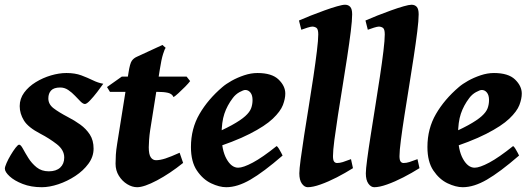

<svg xmlns="http://www.w3.org/2000/svg" viewBox="-32 -762 2216 802"><path d="M399.4 -412.1Q389.2 -397.5 373.8 -377.4Q358.4 -357.4 344.2 -342.5Q330.1 -327.6 322.8 -327.6Q314.9 -327.6 304.4 -338.1Q293.9 -348.6 281.2 -362.1Q268.6 -375.5 253.2 -386Q237.8 -396.5 219.7 -396.5Q192.9 -396.5 181.4 -384Q169.9 -371.6 169.9 -351.1Q169.9 -326.7 191.4 -310.1Q212.9 -293.5 252 -272.9Q278.8 -259.3 303.2 -241.7Q327.6 -224.1 343.3 -200Q358.9 -175.8 358.9 -141.1Q358.9 -107.4 337.4 -78.1Q315.9 -48.8 282.5 -26.9Q249 -4.9 211.7 7.6Q174.3 20 142.6 20Q97.7 20 62.7 6.3Q27.8 -7.3 8.1 -25.6Q-11.7 -43.9 -11.7 -57.6Q-11.7 -64.9 -4.6 -81.1Q2.4 -97.2 12.9 -114.7Q23.4 -132.3 33.2 -145Q43 -157.7 47.9 -157.7Q54.7 -157.7 63.7 -140.9Q72.8 -124 86.4 -102.1Q100.1 -80.1 120.8 -63.2Q141.6 -46.4 171.9 -46.4Q202.6 -46.4 219.5 -62Q236.3 -77.6 236.3 -104Q236.3 -135.7 205.1 -159.9Q173.8 -184.1 137.2 -203.1Q85.4 -230 67.9 -258.8Q50.3 -287.6 50.3 -318.8Q50.3 -349.6 68.8 -375Q87.4 -400.4 117.2 -418.7Q147 -437 180.9 -447Q214.8 -457 245.6 -457Q281.2 -457 307.4 -447.3Q333.5 -437.5 355.5 -426.8Q377.4 -416 399.4 -412.1Z M762.2 -423.3Q755.9 -414.6 741.5 -399.9Q727.1 -385.3 713.1 -372.6Q699.2 -359.9 692.9 -356.4Q687 -370.1 669.7 -374.3Q652.3 -378.4 623 -378.4H427.2L415 -398.4L476.6 -441.9H747.6ZM732.9 -81.5Q677.7 -37.1 623.8 -8.5Q569.8 20 541 20Q520 20 499.3 7.3Q478.5 -5.4 464.6 -27.6Q450.7 -49.8 450.7 -78.1Q450.7 -96.7 451.9 -116Q453.1 -135.3 457.5 -162.1L504.9 -459Q510.7 -496.6 518.3 -507.6Q525.9 -518.6 538.6 -524.4L646.5 -574.2L660.2 -562Q656.2 -558.6 649.2 -536.4Q642.1 -514.2 635.3 -470.2L595.2 -217.8Q592.3 -199.2 590.8 -178Q589.4 -156.7 589.4 -147Q589.4 -117.2 597.7 -105Q606 -92.8 619.6 -92.8Q636.7 -92.8 659.2 -100.1Q681.6 -107.4 718.3 -124Z M1159.7 -371.1Q1159.7 -349.6 1149.7 -323.2Q1139.6 -296.9 1107.7 -266.4Q1075.7 -235.8 1011.2 -202.9Q946.8 -169.9 837.4 -135.3L834 -190.9Q897.9 -218.3 935.8 -239Q973.6 -259.8 992.4 -276.9Q1011.2 -293.9 1017.1 -310.1Q1022.9 -326.2 1022.9 -344.2Q1022.9 -364.3 1014.2 -375.2Q1005.4 -386.2 992.7 -386.2Q984.9 -386.2 968.5 -377.2Q952.1 -368.2 940.4 -352.5Q917 -321.8 905.3 -287.1Q893.6 -252.4 893.6 -198.7Q893.6 -135.3 914.1 -98.4Q934.6 -61.5 962.9 -61.5Q983.9 -61.5 1024.2 -83Q1064.5 -104.5 1123.5 -151.9Q1127.4 -149.9 1132.8 -141.1Q1138.2 -132.3 1142.8 -123.5Q1147.5 -114.7 1148.4 -112.3Q1068.4 -43 1013.9 -11.5Q959.5 20 913.1 20Q884.3 20 849.9 3.7Q815.4 -12.7 790.5 -49.6Q765.6 -86.4 765.6 -147.9Q765.6 -224.6 801.3 -285.9Q836.9 -347.2 897 -398.4Q911.6 -411.1 935.5 -424.6Q959.5 -438 987.8 -447.5Q1016.1 -457 1043.5 -457Q1103.5 -457 1131.6 -429.9Q1159.7 -402.8 1159.7 -371.1Z M1442.4 -59.6Q1410.6 -39.6 1375 -21.2Q1339.4 -2.9 1307.1 8.5Q1274.9 20 1253.4 20Q1239.7 20 1229 5.1Q1218.3 -9.8 1218.3 -38.1Q1218.3 -54.2 1223.9 -96.7Q1229.5 -139.2 1238.5 -196.8Q1247.6 -254.4 1257.8 -318.1Q1268.1 -381.8 1277.1 -441.9Q1286.1 -502 1291.7 -548.6Q1297.4 -595.2 1297.4 -618.2Q1297.4 -640.6 1289.6 -645.8Q1281.7 -650.9 1272.5 -650.9Q1266.6 -650.9 1252.2 -646.5Q1237.8 -642.1 1226.6 -637.7L1216.8 -676.3Q1237.3 -685.5 1265.9 -696.8Q1294.4 -708 1323.5 -718.5Q1352.5 -729 1375.7 -735.6Q1398.9 -742.2 1409.2 -742.2Q1422.9 -742.2 1430.9 -733.4Q1439 -724.6 1439 -702.1Q1439 -676.8 1433.1 -629.9Q1427.2 -583 1418.2 -523.7Q1409.2 -464.4 1398.9 -401.4Q1388.7 -338.4 1379.6 -280.3Q1370.6 -222.2 1364.7 -177.2Q1358.9 -132.3 1358.9 -109.9Q1358.9 -93.3 1363.5 -87.2Q1368.2 -81.1 1376 -81.1Q1387.2 -81.1 1399.9 -85Q1412.6 -88.9 1434.1 -97.2Z M1720.2 -59.6Q1688.5 -39.6 1652.8 -21.2Q1617.2 -2.9 1585 8.5Q1552.7 20 1531.2 20Q1517.6 20 1506.8 5.1Q1496.1 -9.8 1496.1 -38.1Q1496.1 -54.2 1501.7 -96.7Q1507.3 -139.2 1516.4 -196.8Q1525.4 -254.4 1535.6 -318.1Q1545.9 -381.8 1554.9 -441.9Q1564 -502 1569.6 -548.6Q1575.2 -595.2 1575.2 -618.2Q1575.2 -640.6 1567.4 -645.8Q1559.6 -650.9 1550.3 -650.9Q1544.4 -650.9 1530 -646.5Q1515.6 -642.1 1504.4 -637.7L1494.6 -676.3Q1515.1 -685.5 1543.7 -696.8Q1572.3 -708 1601.3 -718.5Q1630.4 -729 1653.6 -735.6Q1676.8 -742.2 1687 -742.2Q1700.7 -742.2 1708.7 -733.4Q1716.8 -724.6 1716.8 -702.1Q1716.8 -676.8 1710.9 -629.9Q1705.1 -583 1696 -523.7Q1687 -464.4 1676.8 -401.4Q1666.5 -338.4 1657.5 -280.3Q1648.4 -222.2 1642.6 -177.2Q1636.7 -132.3 1636.7 -109.9Q1636.7 -93.3 1641.4 -87.2Q1646 -81.1 1653.8 -81.1Q1665 -81.1 1677.7 -85Q1690.4 -88.9 1711.9 -97.2Z M2147.5 -371.1Q2147.5 -349.6 2137.5 -323.2Q2127.4 -296.9 2095.5 -266.4Q2063.5 -235.8 1999 -202.9Q1934.6 -169.9 1825.2 -135.3L1821.8 -190.9Q1885.7 -218.3 1923.6 -239Q1961.4 -259.8 1980.2 -276.9Q1999 -293.9 2004.9 -310.1Q2010.7 -326.2 2010.7 -344.2Q2010.7 -364.3 2002 -375.2Q1993.2 -386.2 1980.5 -386.2Q1972.7 -386.2 1956.3 -377.2Q1939.9 -368.2 1928.2 -352.5Q1904.8 -321.8 1893.1 -287.1Q1881.3 -252.4 1881.3 -198.7Q1881.3 -135.3 1901.9 -98.4Q1922.4 -61.5 1950.7 -61.5Q1971.7 -61.5 2012 -83Q2052.2 -104.5 2111.3 -151.9Q2115.2 -149.9 2120.6 -141.1Q2126 -132.3 2130.6 -123.5Q2135.3 -114.7 2136.2 -112.3Q2056.2 -43 2001.7 -11.5Q1947.3 20 1900.9 20Q1872.1 20 1837.6 3.7Q1803.2 -12.7 1778.3 -49.6Q1753.4 -86.4 1753.4 -147.9Q1753.4 -224.6 1789.1 -285.9Q1824.7 -347.2 1884.8 -398.4Q1899.4 -411.1 1923.3 -424.6Q1947.3 -438 1975.6 -447.5Q2003.9 -457 2031.2 -457Q2091.3 -457 2119.4 -429.9Q2147.5 -402.8 2147.5 -371.1Z"/></svg>

Font: Gentium Book Plus
Style: Bold Italic
Weight: 700
Italic angle: -8°
Designer: Victor Gaultney, Annie Olsen, Iska Routamaa, Becca Hirsbrunner
Foundry: SIL International
Version: Version 6.101